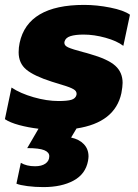

<svg xmlns="http://www.w3.org/2000/svg" viewBox="-33 -515 562 783"><path d="M230 -345Q227 -330 244.5 -322Q262 -314 308 -302Q313 -301 319.5 -299Q326 -297 333 -295Q407 -274 437 -247Q467 -220 467 -177Q467 -162 462 -135Q436 -15 279 9L257 46Q290 53 309 73Q328 93 328 123Q328 129 326 141Q316 195 267 221.5Q218 248 144 248Q110 248 79 244Q48 240 34 234L52 149Q75 163 110 163Q137 163 152.5 152Q168 141 168 122Q168 106 147.5 97.5Q127 89 78 89L124 10Q82 5 45 -5Q8 -15 -13 -29L14 -158Q50 -134 104 -118.5Q158 -103 206 -103Q241 -103 258 -108Q275 -113 279 -128Q281 -140 272 -147.5Q263 -155 237.5 -163.5Q212 -172 178 -182Q106 -205 74.5 -231Q43 -257 43 -302Q43 -321 47 -340Q80 -495 310 -495Q362 -495 417 -484Q472 -473 497 -455L470 -328Q444 -348 397.5 -361Q351 -374 308 -374Q274 -374 254 -367.5Q234 -361 230 -345Z"/></svg>

Font: Prompt Bold
Style: Bold Italic
Weight: 700
Italic angle: -12°
Designer: Katatrad Team
Foundry: CadsonDemak
Version: Version 1.000